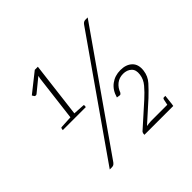

<svg xmlns="http://www.w3.org/2000/svg" viewBox="-166 -904 1101 1101"><g transform="rotate(-45 384.5 -354.0)"><path d="M423 0 424 -11Q425 -14 426.5 -17.5Q428 -21 432 -24L566 -144Q597 -172 621 -200.5Q645 -229 649 -262Q654 -298 634.5 -316Q615 -334 584 -334Q552 -334 529.5 -316Q507 -298 496 -268Q494 -265 490.5 -262Q487 -259 482 -260L463 -263Q476 -310 509.5 -335Q543 -360 588 -360Q634 -360 660 -335Q686 -310 680 -263Q675 -223 648.5 -193.5Q622 -164 588 -132L469 -25Q477 -26 486 -27.5Q495 -29 505 -29H650Q661 -29 660 -18L657 0ZM111 -350 113 -361Q114 -367 120 -367L194 -371L228 -649Q229 -654 230 -659Q231 -664 232 -669L150 -602Q145 -599 140.5 -600Q136 -601 134 -603L126 -616L242 -708H267L226 -371L294 -367Q300 -367 299 -361L298 -350ZM636 -21 645 -64Q646 -68 648 -70.5Q650 -73 654 -73H666L659 -12ZM142 0 625 -691Q630 -698 636 -702Q642 -706 651 -706H669L185 -14Q178 -5 172 -2.5Q166 0 159 0Z"/></g></svg>

Font: Aleo ExtraLight
Style: Italic
Weight: 250
Italic angle: -7°
Designer: Alessio Laiso
Foundry: Alessio Laiso
Version: Version 2.001;gftools[0.9.29]